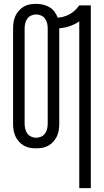

<svg xmlns="http://www.w3.org/2000/svg" viewBox="-20 -763 540 998"><path d="M392 215V-652Q369 -636 342.5 -627Q316 -618 288 -616Q288 -616 288 -615.5Q288 -615 288 -615V-120Q288 -103 285.5 -86.5Q283 -70 276 -55Q269 -40 258 -27.5Q247 -15 232.5 -6.5Q218 2 201.5 5Q185 8 168 8Q151 8 134.5 5Q118 2 103.5 -6.5Q89 -15 78 -27.5Q67 -40 60 -55Q53 -70 50.5 -86.5Q48 -103 48 -120V-615Q48 -632 50.5 -648.5Q53 -665 60 -680Q67 -695 78 -707.5Q89 -720 103.5 -728.5Q118 -737 134.5 -740Q151 -743 168 -743Q186 -743 203.5 -739Q221 -735 236.5 -726Q252 -717 263 -702.5Q274 -688 280 -671Q296 -672 312.5 -677Q329 -682 343.5 -690Q358 -698 370 -709.5Q382 -721 392 -735H452V215ZM168 -47Q181 -47 193.5 -52.5Q206 -58 214 -69Q222 -80 225 -93.5Q228 -107 228 -120V-615Q228 -628 225 -641.5Q222 -655 214 -666Q206 -677 193.5 -682.5Q181 -688 168 -688Q155 -688 142.5 -682.5Q130 -677 122 -666Q114 -655 111 -641.5Q108 -628 108 -615V-120Q108 -107 111 -93.5Q114 -80 122 -69Q130 -58 142.5 -52.5Q155 -47 168 -47Z"/></svg>

Font: Iosevka SS04 Light
Style: Regular
Weight: 300
Monospace: yes
Designer: Belleve Invis
Foundry: Belleve Invis
Version: Version 19.0.0; ttfautohint (v1.8.4)